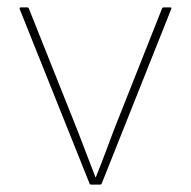

<svg xmlns="http://www.w3.org/2000/svg" viewBox="-20 -499 516 519"><path d="M227 0Q223 0 222 -3L33 -475Q32 -479 37 -479H54Q57 -479 58 -476L190 -145Q202 -114 214 -82.5Q226 -51 238 -20H239Q252 -52 264 -84Q276 -116 288 -148L418 -476Q419 -479 423 -479H440Q445 -479 443 -475L255 -3Q254 0 250 0Z"/></svg>

Font: Sofia Sans Thin
Style: Regular
Weight: 250
Designer: Botio Nikoltchev, Ani Petrova
Foundry: lettersoup
Version: Version 4.101